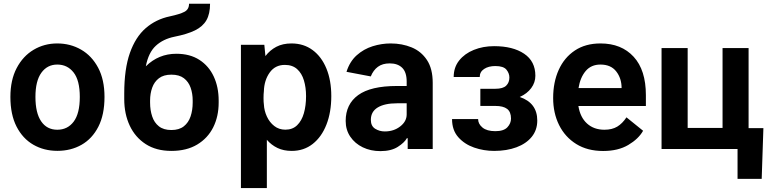

<svg xmlns="http://www.w3.org/2000/svg" viewBox="-20 -780 4066 1005"><path d="M280.5 9.6Q210.2 9.6 154.5 -22.5Q98.7 -54.7 66.6 -117.5Q34.4 -180.4 34.4 -272.7Q34.4 -361.2 67.3 -423.7Q100.1 -486.2 155.9 -519.4Q211.6 -552.6 279.8 -552.6Q348.4 -552.6 404.5 -520.2Q460.6 -487.9 493.8 -425.4Q527 -362.9 527 -272.7Q527 -179.3 494.7 -116.5Q462.4 -53.6 406.6 -22Q350.9 9.6 280.5 9.6ZM279.8 -100.9Q333.8 -100.9 365.8 -143.5Q397.7 -186.1 397.7 -272.7Q397.7 -359.4 365.2 -400.7Q332.7 -442.1 279.8 -442.1Q227.6 -442.1 196.6 -399.3Q165.5 -356.5 165.5 -272.7Q165.5 -188.9 195.5 -144.9Q225.5 -100.9 279.8 -100.9Z M903.1 -498.6Q974.4 -498.6 1023.8 -466.6Q1073.2 -434.7 1098.9 -379.3Q1124.6 -323.9 1124.6 -253.6V-242.9Q1124.6 -170.8 1096.1 -113.6Q1067.5 -56.5 1012.1 -23.3Q956.7 9.9 877.1 9.9Q797.9 9.9 742.9 -25.6Q687.9 -61.1 659.1 -122.3Q630.3 -183.6 630.3 -261.4V-272Q630.3 -273.1 630.3 -272.7V-291.2Q630.3 -418.7 659.8 -502.5Q689.3 -586.3 742.7 -632.6Q796.2 -679 868.3 -694.2Q921.5 -705.6 945.5 -718.2Q969.5 -730.8 969.5 -760.3H1079.5Q1079.5 -707.4 1060.5 -674.2Q1041.5 -641 1000.5 -620.9Q959.5 -600.9 892.8 -587.7Q833.8 -575.6 795.5 -540.3Q757.1 -505 743.3 -432.9Q810 -498.6 903.1 -498.6ZM877.1 -389.2Q836.6 -389.2 812.1 -370.6Q787.6 -351.9 776.6 -321Q765.6 -290.1 765.6 -253.6V-242.9Q765.6 -203.5 776.5 -170.8Q787.3 -138.1 811.8 -118.8Q836.3 -99.4 877.1 -99.4Q917.6 -99.4 942.1 -118.8Q966.6 -138.1 977.6 -170.8Q988.6 -203.5 988.6 -242.9V-253.6Q988.6 -290.1 977.8 -321Q967 -351.9 942.6 -370.6Q918.3 -389.2 877.1 -389.2Z M1241.1 204.5V-545.5H1363.6L1369.3 -486.5Q1392.8 -517.4 1426.3 -535Q1459.9 -552.6 1505.7 -552.6Q1569.6 -552.6 1616.5 -517.8Q1663.4 -483 1688.7 -421Q1714.1 -359 1714.1 -277Q1714.1 -192.5 1688.7 -127.8Q1663.4 -63.2 1616.8 -26.6Q1570.3 9.9 1507.1 9.9Q1464.5 9.9 1432.4 -5.5Q1400.2 -21 1376.8 -48.3V204.5ZM1582 -277Q1582 -322.1 1570.8 -359.2Q1559.7 -396.3 1535.2 -418.3Q1510.7 -440.3 1470.9 -440.3Q1420.1 -440.3 1391.5 -400Q1362.9 -359.7 1361.2 -302.2Q1359.4 -288.4 1359.4 -266.9Q1359.4 -245.4 1361.2 -233.7Q1362.9 -200.3 1377 -169.9Q1391 -139.6 1415.7 -120.4Q1440.3 -101.2 1473.7 -101.2Q1511.4 -101.2 1535.3 -124.5Q1559.3 -147.7 1570.7 -187.5Q1582 -227.3 1582 -277Z M2114 0V-56.5H2109.7Q2096.9 -33.4 2062.1 -11.2Q2027.3 11 1970.9 11Q1920.1 11 1878.9 -8.9Q1837.7 -28.8 1813.6 -64.5Q1789.4 -100.1 1789.4 -147Q1789.4 -234.7 1854.9 -282.3Q1920.5 -329.9 2057.2 -329.9H2108.7V-352.6Q2108.7 -402.3 2085.2 -425.2Q2061.8 -448.2 2019.9 -448.2Q1982.2 -448.2 1958.1 -430.4Q1933.9 -412.6 1920.8 -380L1793.7 -404.1Q1810.7 -458.1 1847.3 -490.8Q1883.9 -523.4 1930.6 -538Q1977.3 -552.6 2024.9 -552.6Q2084.5 -552.6 2134.6 -532Q2184.7 -511.4 2214.8 -465.9Q2245 -420.5 2245 -346.2V0ZM2108.7 -239.3H2057.9Q1993.3 -239.3 1957.2 -217.5Q1921.2 -195.7 1921.2 -152.7Q1921.2 -120 1943.9 -106Q1966.6 -92 1994 -92Q2041.2 -92 2074.9 -118.3Q2108.7 -144.5 2108.7 -181.1Z M2572.8 -225.5H2494.3V-315.3H2572.8Q2612.9 -315.3 2629.6 -331.7Q2646.3 -348 2646.3 -374.3Q2646.3 -396.3 2630.9 -415.3Q2615.4 -434.3 2572.8 -434.3Q2536.9 -434.3 2514 -419Q2491.1 -403.8 2491.1 -377.1H2354.8Q2354.8 -427.2 2383.3 -463.2Q2411.9 -499.3 2460 -518.8Q2508.2 -538.4 2566.4 -538.4Q2664.8 -538.4 2723.5 -498.8Q2782.3 -459.2 2782.3 -383.5Q2782.3 -348.4 2760.8 -319.1Q2739.3 -289.8 2700.6 -272.4Q2792.3 -241.1 2792.3 -149.1Q2792.3 -99.4 2763.3 -63.7Q2734.4 -28.1 2683.4 -9.1Q2632.5 9.9 2566.4 9.9Q2512.1 9.9 2461.6 -7.6Q2411.2 -25.2 2378.7 -62Q2346.2 -98.7 2346.2 -156.6H2482.6Q2482.6 -131.4 2505.5 -112.4Q2528.4 -93.4 2572.8 -93.4Q2616.8 -93.4 2635.8 -113.8Q2654.8 -134.2 2654.8 -159.4Q2654.8 -194.2 2634.6 -209.9Q2614.3 -225.5 2572.8 -225.5Z M3137.1 10.3Q3055 10.3 2996.4 -26.1Q2937.9 -62.5 2906.6 -125.2Q2875.4 -187.9 2875.4 -267Q2875.4 -349.8 2904.5 -414.2Q2933.6 -478.7 2989 -515.6Q3044.4 -552.6 3123.2 -552.6Q3232.6 -552.6 3296.7 -483Q3360.8 -413.4 3360.8 -282V-225.1H3007.5Q3017 -165.8 3052.9 -133.3Q3088.8 -100.9 3143.8 -100.9Q3183.9 -100.9 3210.9 -117.2Q3237.9 -133.5 3259.2 -165.8L3346.2 -95.5Q3322.1 -52.9 3268.8 -21.3Q3215.6 10.3 3137.1 10.3ZM3122.9 -442.1Q3074.2 -442.1 3045.6 -408.2Q3017 -374.3 3008.2 -318.9H3233.7Q3233.7 -370 3205.6 -406.1Q3177.6 -442.1 3122.9 -442.1Z M3442.8 0V-528.4H3579.5V-110.4H3762.1V-528.4H3898.4V-109.4H3975.9L3967 156.2H3840.6V0Z"/></svg>

Font: Interface
Style: Bold
Weight: 700
Designer: Rasmus Andersson
Foundry: rsms
Version: Version 1.8